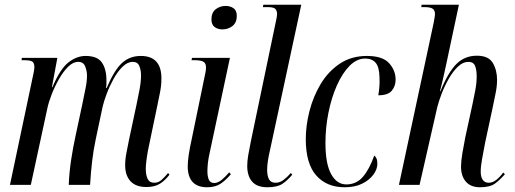

<svg xmlns="http://www.w3.org/2000/svg" viewBox="-20 -780 2172 810"><path d="M598 9Q553 9 530.5 -15.5Q508 -40 508 -83Q508 -108 513.5 -135.5Q519 -163 524 -189L556 -339Q562 -367 568.5 -401.5Q575 -436 575 -462Q575 -483 568 -501Q561 -519 540 -519Q518 -519 497 -498.5Q476 -478 459 -447Q442 -416 430 -384Q418 -352 413 -330L384 -193Q374 -146 368.5 -98.5Q363 -51 360 0H270Q272 -52 280 -105Q288 -158 299 -208L327 -339Q335 -379 341 -408Q347 -437 347 -461Q347 -480 339.5 -499.5Q332 -519 310 -519Q288 -519 267 -498Q246 -477 228 -445Q210 -413 197.5 -380.5Q185 -348 180 -324L110 0H22L117 -450Q120 -464 122.5 -476Q125 -488 125 -497Q125 -514 116.5 -520Q108 -526 82 -526H71L72 -536H222L199 -412H201Q234 -490 269 -517Q304 -544 341 -544Q391 -544 410 -516Q429 -488 429 -442Q429 -435 429 -426Q429 -417 427 -409H430Q463 -486 495.5 -515Q528 -544 574 -544Q661 -544 661 -449Q661 -417 654 -385Q647 -353 642 -326L604 -144Q600 -122 597.5 -101.5Q595 -81 595 -68Q595 -41 603 -25Q611 -9 631 -9Q648 -9 661 -20.5Q674 -32 689 -50L695 -43Q676 -18 654 -4.5Q632 9 598 9Z M918 -656Q899 -656 885.5 -666Q872 -676 872 -698Q872 -727 890 -741Q908 -755 932 -755Q951 -755 965 -745.5Q979 -736 979 -713Q979 -685 961 -670.5Q943 -656 918 -656ZM854 10Q772 10 772 -79Q772 -118 789 -194L843 -456Q849 -479 849 -497Q849 -512 839 -519Q829 -526 800 -526H788L790 -536H950L866 -142Q859 -112 857 -92Q855 -72 855 -58Q855 -36 861 -22Q867 -8 884 -8Q899 -8 915 -21Q931 -34 947 -53L954 -45Q934 -21 911.5 -5.5Q889 10 854 10Z M1108 10Q1064 10 1043.5 -14Q1023 -38 1023 -80Q1023 -101 1027.5 -127Q1032 -153 1039 -187L1144 -690Q1146 -700 1147.5 -707.5Q1149 -715 1149 -720Q1149 -733 1142.5 -741.5Q1136 -750 1109 -750H1089L1091 -760H1251L1120 -151Q1107 -96 1107 -64Q1107 -38 1115 -23.5Q1123 -9 1142 -9Q1160 -9 1175.5 -20.5Q1191 -32 1207 -50L1213 -43Q1193 -19 1171.5 -4.5Q1150 10 1108 10Z M1434 10Q1358 10 1314 -40Q1270 -90 1270 -193Q1270 -250 1285.5 -311Q1301 -372 1332.5 -425Q1364 -478 1413 -511Q1462 -544 1528 -544Q1594 -544 1621.5 -513.5Q1649 -483 1649 -444Q1649 -417 1633 -397.5Q1617 -378 1576 -378Q1579 -395 1580.5 -414Q1582 -433 1581 -454Q1580 -498 1564.5 -515.5Q1549 -533 1521 -533Q1485 -533 1454.5 -502Q1424 -471 1401 -419Q1378 -367 1365.5 -304Q1353 -241 1353 -177Q1353 -89 1377 -45.5Q1401 -2 1441 -2Q1483 -2 1510.5 -33.5Q1538 -65 1559 -124Q1564 -120 1568 -112Q1572 -104 1572 -89Q1572 -66 1555 -43Q1538 -20 1507.5 -5Q1477 10 1434 10Z M2005 10Q1966 10 1945.5 -13.5Q1925 -37 1925 -77Q1925 -100 1930.5 -133Q1936 -166 1943 -201L1973 -339Q1979 -367 1985 -398.5Q1991 -430 1991 -458Q1991 -486 1984 -502.5Q1977 -519 1956 -519Q1933 -519 1912 -499Q1891 -479 1873.5 -448.5Q1856 -418 1843.5 -385.5Q1831 -353 1825 -329L1750 0H1663L1810 -686Q1812 -698 1813.5 -706.5Q1815 -715 1815 -722Q1815 -736 1805.5 -743Q1796 -750 1770 -750H1757L1759 -760H1916L1863 -511Q1861 -502 1856 -479Q1851 -456 1845.5 -432.5Q1840 -409 1836 -395H1838Q1870 -474 1905 -509.5Q1940 -545 1992 -545Q2041 -545 2059 -514.5Q2077 -484 2077 -443Q2077 -415 2070 -382.5Q2063 -350 2058 -324L2027 -180Q2020 -143 2014 -110.5Q2008 -78 2008 -56Q2008 -34 2016.5 -21.5Q2025 -9 2042 -9Q2058 -9 2073.5 -21Q2089 -33 2103 -52L2110 -45Q2091 -23 2069.5 -6.5Q2048 10 2005 10Z"/></svg>

Font: Noto Serif Display ExtraCondensed
Style: Italic
Weight: 400
Width: 2
Italic angle: -12°
Designer: Monotype Design Team
Foundry: Monotype Imaging Inc.
Version: Version 2.009